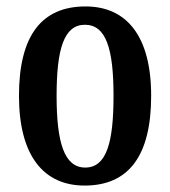

<svg xmlns="http://www.w3.org/2000/svg" viewBox="-20 -567 529 597"><path d="M243 10C379 10 450 -81 450 -269C450 -457 372 -547 246 -547C110 -547 39 -457 39 -269C39 -81 117 10 243 10ZM245 -46C180 -46 156 -123 156 -269C156 -415 179 -490 244 -490C310 -490 333 -415 333 -269C333 -123 311 -46 245 -46Z"/></svg>

Font: Noto Serif Lao ExtraCondensed SemiBold
Style: Regular
Weight: 600
Width: 2
Designer: Monotype Design Team
Foundry: Monotype Imaging Inc.
Version: Version 2.003